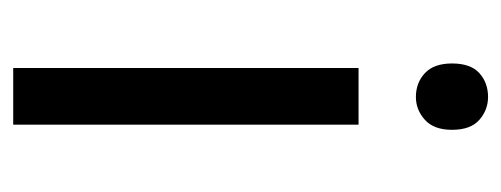

<svg xmlns="http://www.w3.org/2000/svg" viewBox="-260 -518 777 298"><g transform="rotate(90 129.0 -368.5)"><path d="M173 -536V0H85V-536ZM130 -737Q150 -737 165.5 -723.5Q181 -710 181 -681Q181 -653 165.5 -639Q150 -625 130 -625Q108 -625 93 -639Q78 -653 78 -681Q78 -710 93 -723.5Q108 -737 130 -737Z"/></g></svg>

Font: Noto Sans Lao UI
Style: Regular
Weight: 400
Designer: Monotype Design Team
Foundry: Monotype Imaging Inc.
Version: Version 2.000